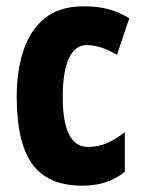

<svg xmlns="http://www.w3.org/2000/svg" viewBox="-20 -579 454 609"><path d="M241 10Q132 10 82.5 -58.5Q33 -127 33 -272Q33 -354 54.5 -419Q76 -484 122.5 -521.5Q169 -559 245 -559Q293 -559 327 -549Q361 -539 390 -521L351 -405Q299 -436 255 -436Q218 -436 198.5 -394Q179 -352 179 -272Q179 -113 259 -113Q291 -113 319 -125Q347 -137 376 -160V-34Q347 -11 314 -0.5Q281 10 241 10Z"/></svg>

Font: Noto Sans Sinhala ExtraCondensed ExtraBold
Style: Regular
Weight: 800
Width: 2
Designer: Jelle Bosma - Monotype Design Team
Foundry: Monotype Imaging Inc.
Version: Version 2.006; ttfautohint (v1.8.4.7-5d5b)